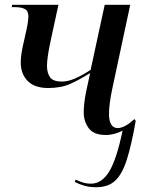

<svg xmlns="http://www.w3.org/2000/svg" viewBox="-20 -556 648 805"><path d="M383 229Q356 229 334.5 223Q313 217 294 207L297 197Q312 204 327 209Q342 214 362 214Q406 214 437 164.5Q468 115 494 -8Q478 0 460 5Q442 10 424 10Q373 10 352 -18.5Q331 -47 331 -85Q331 -101 333.5 -124.5Q336 -148 342 -176L358 -250Q314 -222 275 -204.5Q236 -187 182 -187Q125 -187 96 -216.5Q67 -246 67 -294Q67 -313 70.5 -335Q74 -357 81 -386L91 -431Q95 -449 97 -464Q99 -479 99 -487Q99 -510 84.5 -518Q70 -526 43 -526H29L31 -536H225L196 -402Q192 -385 187.5 -362Q183 -339 180 -317Q177 -295 177 -280Q177 -250 190 -232Q203 -214 239 -214Q264 -214 292.5 -226Q321 -238 360 -263L419 -536H526L451 -185Q445 -157 441 -129Q437 -101 437 -79Q437 -19 474 -19Q502 -19 544 -57L549 -49Q531 53 511.5 114Q492 175 462.5 202Q433 229 383 229Z"/></svg>

Font: Noto Serif Display SemiCondensed Medium
Style: Italic
Weight: 500
Width: 4
Italic angle: -12°
Designer: Monotype Design Team
Foundry: Monotype Imaging Inc.
Version: Version 2.009